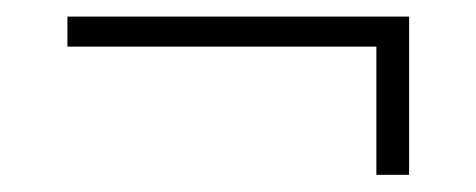

<svg xmlns="http://www.w3.org/2000/svg" viewBox="-20 -318 563 227"><path d="M425 -111.3V-262.9H59.7V-298.4H463.7V-111.3Z"/></svg>

Font: Playfair 12pt Medium
Style: Regular
Weight: 500
Designer: Claus Eggers Sørensen
Foundry: Claus Eggers Sørensen
Version: Version 2.000;gftools[0.9.28]